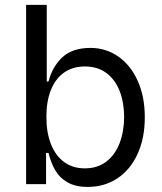

<svg xmlns="http://www.w3.org/2000/svg" viewBox="-20 -747 656 779"><path d="M85.9 0V-727.3H169.7V-416.2H176.8Q192.5 -476.9 233.1 -514.7Q273.8 -552.6 347.3 -552.6Q409.4 -552.6 459.5 -517.9Q509.6 -483.3 538.5 -419.4Q567.5 -355.5 567.5 -271.3Q567.5 -186.1 538 -122Q508.5 -57.9 456.1 -23.3Q403.8 11.4 335.9 11.4Q286.2 11.4 254.1 -7.1Q221.9 -25.6 204.5 -55.4Q187.1 -85.2 176.8 -126.4H166.9V0ZM324.6 -63.9Q375.4 -63.9 411.2 -91.3Q447.1 -118.6 465.2 -166Q483.3 -213.4 483.7 -272.7Q483.3 -331.7 465.4 -377.8Q447.4 -424 411.8 -450.6Q376.1 -477.3 324.6 -477.3Q274.1 -477.3 239 -451.9Q203.8 -426.5 185.9 -380.3Q168 -334.2 168.3 -272.7Q168 -210.6 186.3 -163.4Q204.5 -116.1 239.7 -90Q274.9 -63.9 324.6 -63.9Z"/></svg>

Font: Riot Sans
Style: Regular
Weight: 400
Designer: Rasmus Andersson
Foundry: rsms
Version: Version 4.001